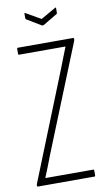

<svg xmlns="http://www.w3.org/2000/svg" viewBox="-91 -853 494 897"><g transform="rotate(-10 156.0 -404.5)"><path d="M15 0Q10 0 10 -5V-7Q10 -11 12 -15L216 -524Q226 -549 235 -573Q244 -597 254 -621V-622Q237 -622 218 -622Q199 -622 181 -622H34Q30 -622 30 -627V-650Q30 -655 34 -655H295Q300 -655 300 -650V-648Q300 -646 299.5 -643.5Q299 -641 298 -639L94 -133Q85 -108 75 -83.5Q65 -59 55 -34V-33Q74 -33 90 -33Q106 -33 124 -33H282Q286 -33 286 -28V-5Q286 0 282 0ZM163 -738 95 -779Q92 -781 92 -786V-807Q92 -811 97 -808L167 -768L237 -808Q242 -811 242 -807V-786Q242 -781 240 -779L171 -738Q167 -737 163 -738Z"/></g></svg>

Font: Sofia Sans Extra Condensed ExtraLight
Style: Regular
Weight: 250
Designer: Botio Nikoltchev, Ani Petrova
Foundry: lettersoup
Version: Version 4.101